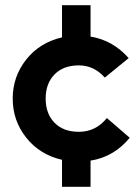

<svg xmlns="http://www.w3.org/2000/svg" viewBox="-20 -720 528 740"><path d="M219 0V-104Q133 -124 81 -189.5Q29 -255 29 -340Q29 -425 81 -490.5Q133 -556 219 -576V-700H329V-579Q415 -565 476 -496L384 -421Q342 -468 284 -468Q224 -468 190 -433Q156 -398 156 -340Q156 -282 190 -247Q224 -212 284 -212Q349 -212 392 -265L480 -189Q419 -115 329 -101V0Z"/></svg>

Font: Cal Sans
Style: Regular
Weight: 400
Designer: Designer Mark Davis DBA MarkFonts
Foundry: Designer Mark Davis DBA MarkFonts
Version: Version 1.000